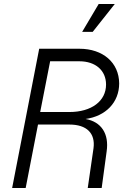

<svg xmlns="http://www.w3.org/2000/svg" viewBox="-20 -945 654 965"><path d="M41 0H109L171 -319H329C416 -319 460 -275 450 -200L421 0H491L516 -184C529 -273 489 -333 410 -347C511 -361 579 -430 579 -526C578 -630 498 -700 379 -700H177ZM329 -382H182L232 -637H379C460 -637 513 -591 513 -520C513 -437 440 -382 329 -382ZM393 -785H446L557 -925H476Z"/></svg>

Font: Uncut Sans Book Italic
Style: Regular
Weight: 350
Italic angle: -11°
Designer: Kasper Nordkvist
Foundry: UNCUT.wtf
Version: Version 1.304;Glyphs 3.2 (3246)